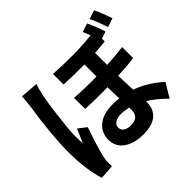

<svg xmlns="http://www.w3.org/2000/svg" viewBox="-203 -1091 1405 1405"><g transform="rotate(-45 500.0 -388.5)"><path d="M530 -56Q612 -56 612 -133V-157Q570 -167 533.5 -167Q497 -167 474 -151.5Q451 -136 451 -110Q451 -84 472 -70Q493 -56 530 -56ZM933 -842Q964 -778 987 -706L919 -683Q887 -778 865 -820ZM296 -270Q215 -38 218 15Q218 42 219 57L106 65Q66 -68 66 -242Q66 -416 106 -673Q114 -744 115 -770L254 -759Q227 -692 205.5 -521Q184 -350 184 -295.5Q184 -241 188 -213Q194 -229 202 -247Q210 -265 219 -286.5Q228 -308 233 -319ZM829 -810Q864 -736 882 -673L827 -655V-626Q776 -620 718 -617V-492Q788 -495 888 -507V-392Q823 -384 719 -379Q719 -358 725 -229Q834 -191 932 -103L867 6Q800 -61 731 -104V-92Q731 -23 685.5 16.5Q640 56 547 56Q454 56 395.5 15.5Q337 -25 337 -98Q337 -171 390.5 -215.5Q444 -260 542 -260Q580 -260 608 -256Q606 -293 604 -375Q493 -372 377 -378L376 -493Q477 -485 603 -487V-612Q501 -610 391 -616V-726Q609 -711 786 -731Q770 -771 762 -789Z"/></g></svg>

Font: Swei Fan Sans CJK TC
Style: Bold
Weight: 700
Version: Version 2.130